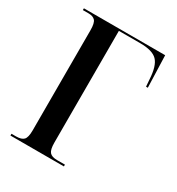

<svg xmlns="http://www.w3.org/2000/svg" viewBox="-171 -823 862 933"><g transform="rotate(30 260.0 -357.0)"><path d="M27 0V-10H53Q83 -10 95.5 -23Q108 -36 108 -75V-638Q108 -678 96 -691Q84 -704 59 -704H27V-714H483L489 -535H479L476 -574Q472 -648 445 -676Q418 -704 349 -704H229V-77Q229 -38 241 -24Q253 -10 283 -10H327V0Z"/></g></svg>

Font: Noto Serif Display Condensed SemiBold
Style: Regular
Weight: 600
Width: 3
Designer: Monotype Design Team
Foundry: Monotype Imaging Inc.
Version: Version 2.009